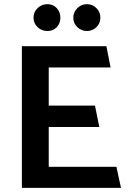

<svg xmlns="http://www.w3.org/2000/svg" viewBox="-20 -902 621 922"><path d="M561 0 539 -101H214V-292H457L436 -395H214V-578H511L491 -680H85V0ZM208 -753Q235 -753 252.5 -771.5Q270 -790 270 -817Q270 -844 252.5 -863Q235 -882 208 -882Q180 -882 160.5 -863Q141 -844 141 -817Q141 -790 160.5 -771.5Q180 -753 208 -753ZM397 -753Q424 -753 443 -771.5Q462 -790 462 -817Q462 -844 443 -863Q424 -882 397 -882Q371 -882 351.5 -863Q332 -844 332 -817Q332 -790 351.5 -771.5Q371 -753 397 -753Z"/></svg>

Font: Catamaran Thin
Style: Bold
Weight: 700
Version: Version 2.000